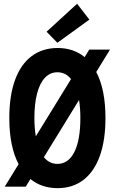

<svg xmlns="http://www.w3.org/2000/svg" viewBox="-20 -980 602 1008"><path d="M384.8 -960.4 449.2 -877 281.2 -755.4 224.6 -813.5ZM557.6 -719.7 485.4 -602.1Q533.7 -509.8 533.7 -360.4Q533.7 -244.1 504.2 -161.6Q474.6 -79.1 418.2 -35.6Q361.8 7.8 282.7 7.8Q198.7 7.8 139.6 -40L115.2 0H4.9L77.6 -118.2Q28.8 -211.4 28.8 -360.4Q28.8 -476.6 58.6 -559.1Q88.4 -641.6 145.5 -684.8Q202.6 -728 282.7 -728Q366.2 -728 424.3 -680.2L448.7 -719.7ZM168 -264.2 353 -564.9Q324.7 -600.6 281.2 -600.6Q243.2 -600.6 216.1 -572Q189 -543.5 174.8 -489.5Q160.6 -435.5 160.6 -360.4Q160.6 -306.6 168 -264.2ZM395 -455.1 210.4 -154.8Q238.8 -119.6 281.2 -119.6Q339.4 -119.6 370.6 -182.4Q401.9 -245.1 401.9 -360.4Q401.9 -411.6 395 -455.1Z"/></svg>

Font: Reddit Mono
Style: Bold
Weight: 700
Designer: Stephen Hutchings
Foundry: Reddit
Version: Version 1.009